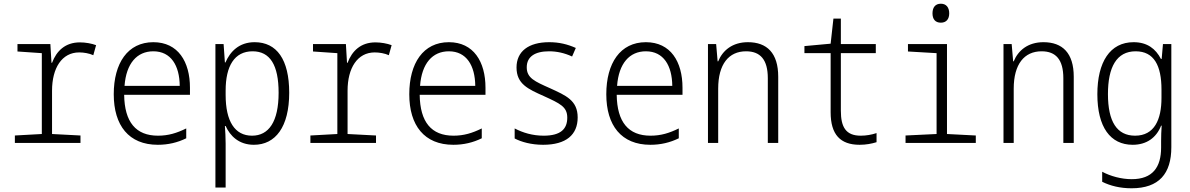

<svg xmlns="http://www.w3.org/2000/svg" viewBox="-20 -769 6400 1033"><path d="M60 0H413V-40L260 -48V-281C260 -403 313 -487 406 -487C431 -487 460 -482 482 -472L497 -526C473 -535 440 -541 410 -541C331 -541 284 -495 260 -431H257L251 -532H74V-492L205 -483V-48L60 -40Z M829 10C885 10 935 -2 982 -25V-78C931 -53 886 -39 830 -39C711 -39 650 -112 648 -259H1002V-297C1002 -437 938 -542 805 -542C667 -542 592 -429 592 -262C592 -94 673 10 829 10ZM947 -307H650C659 -428 717 -493 805 -493C900 -493 946 -416 947 -307Z M1139 240H1194V4C1194 -28 1192 -64 1190 -91H1194C1218 -38 1265 10 1346 10C1462 10 1536 -86 1536 -270C1536 -449 1469 -542 1350 -542C1266 -542 1218 -491 1193 -433H1190L1183 -532H1139ZM1336 -39C1243 -39 1194 -117 1194 -258V-282C1194 -413 1241 -493 1339 -493C1433 -493 1479 -419 1479 -270C1479 -114 1426 -39 1336 -39Z M1650 0H2003V-40L1850 -48V-281C1850 -403 1903 -487 1996 -487C2021 -487 2050 -482 2072 -472L2087 -526C2063 -535 2030 -541 2000 -541C1921 -541 1874 -495 1850 -431H1847L1841 -532H1664V-492L1795 -483V-48L1650 -40Z M2419 10C2475 10 2525 -2 2572 -25V-78C2521 -53 2476 -39 2420 -39C2301 -39 2240 -112 2238 -259H2592V-297C2592 -437 2528 -542 2395 -542C2257 -542 2182 -429 2182 -262C2182 -94 2263 10 2419 10ZM2537 -307H2240C2249 -428 2307 -493 2395 -493C2490 -493 2536 -416 2537 -307Z M2902 10C3026 10 3088 -44 3088 -137C3088 -229 3025 -255 2940 -294C2857 -331 2814 -349 2814 -407C2814 -464 2858 -493 2934 -493C2976 -493 3017 -484 3058 -465L3078 -511C3033 -531 2988 -542 2935 -542C2823 -542 2759 -492 2759 -406C2759 -317 2821 -290 2906 -252C2993 -212 3032 -195 3032 -136C3032 -76 2998 -39 2905 -39C2845 -39 2793 -55 2749 -78V-24C2785 -5 2839 10 2902 10Z M3479 10C3535 10 3585 -2 3632 -25V-78C3581 -53 3536 -39 3480 -39C3361 -39 3300 -112 3298 -259H3652V-297C3652 -437 3588 -542 3455 -542C3317 -542 3242 -429 3242 -262C3242 -94 3323 10 3479 10ZM3597 -307H3300C3309 -428 3367 -493 3455 -493C3550 -493 3596 -416 3597 -307Z M3789 0H3844V-292C3844 -424 3901 -493 3994 -493C4071 -493 4111 -448 4111 -348V0H4167V-356C4167 -484 4106 -542 4004 -542C3921 -542 3868 -498 3844 -439H3841L3833 -532H3789Z M4605 10C4640 10 4670 4 4696 -4V-53C4669 -44 4640 -39 4611 -39C4531 -39 4504 -85 4504 -173V-483H4692V-532H4504V-669H4464L4449 -534L4308 -521V-483H4449V-165C4449 -45 4501 10 4605 10Z M5042 -647C5072 -647 5087 -667 5087 -697C5087 -729 5071 -749 5042 -749C5012 -749 4997 -729 4997 -697C4997 -666 5012 -647 5042 -647ZM4852 0H5230V-40L5075 -48V-532H4865V-492L5019 -483V-48L4852 -40Z M5379 0H5434V-292C5434 -424 5491 -493 5584 -493C5661 -493 5701 -448 5701 -348V0H5757V-356C5757 -484 5696 -542 5594 -542C5511 -542 5458 -498 5434 -439H5431L5423 -532H5379Z M6068 244C6216 244 6282 165 6282 23V-532H6237L6230 -452H6226C6198 -506 6153 -542 6079 -542C5952 -542 5884 -435 5884 -262C5884 -85 5954 10 6074 10C6148 10 6201 -27 6227 -93H6230C6228 -64 6227 -36 6227 -10V25C6227 131 6181 195 6069 195C6013 195 5955 179 5910 155V209C5954 231 6007 244 6068 244ZM6087 -39C5989 -39 5941 -115 5941 -263C5941 -407 5987 -493 6090 -493C6189 -493 6229 -416 6229 -287V-242C6229 -126 6191 -39 6087 -39Z"/></svg>

Font: Noto Sans Mono Condensed Light
Style: Regular
Weight: 300
Width: 3
Designer: Monotype Design Team
Foundry: Monotype Imaging Inc.
Version: Version 2.014